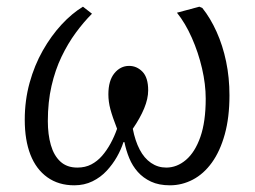

<svg xmlns="http://www.w3.org/2000/svg" viewBox="-20 -540 762 574"><path d="M202 14Q155 14 121.5 -10Q88 -34 71 -77.5Q54 -121 54 -182Q54 -240 68.5 -292.5Q83 -345 108 -389Q133 -433 164 -466.5Q195 -500 228 -520L255 -499Q230 -474 206.5 -442Q183 -410 164 -370.5Q145 -331 134 -283Q123 -235 123 -178Q123 -138 132 -106.5Q141 -75 160.5 -57Q180 -39 211 -39Q235 -39 253 -48.5Q271 -58 285 -74Q299 -90 310.5 -111Q322 -132 330 -155Q316 -191 310 -213.5Q304 -236 304 -258Q304 -299 322 -321Q340 -343 366 -343Q389 -343 406 -325.5Q423 -308 423 -270Q423 -245 411 -216Q399 -187 377 -155Q384 -119 397.5 -93Q411 -67 431.5 -53Q452 -39 477 -39Q509 -39 536 -62Q563 -85 579 -130.5Q595 -176 595 -245Q595 -288 584 -335.5Q573 -383 553.5 -427Q534 -471 509 -502L576 -520L585 -516Q609 -486 627.5 -445Q646 -404 656 -356Q666 -308 666 -255Q666 -189 652 -138.5Q638 -88 613.5 -54Q589 -20 556.5 -3Q524 14 488 14Q455 14 431.5 3Q408 -8 392 -26Q376 -44 366.5 -67Q357 -90 352 -115H349Q342 -93 329.5 -71Q317 -49 299 -29.5Q281 -10 256.5 2Q232 14 202 14Z"/></svg>

Font: Literata 24pt Light
Style: Italic
Weight: 300
Italic angle: -2°
Designer: Latin by Veronika Burian and Jose Scaglione. Greek by Irene Vlachou. Cyrillic by Vera Evstafieva
Foundry: TypeTogether
Version: Version 3.103;gftools[0.9.29]